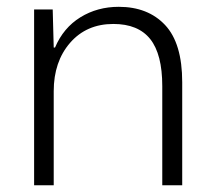

<svg xmlns="http://www.w3.org/2000/svg" viewBox="-20 -549 636 569"><path d="M81.1 0V-521H136.2L139.2 -408.2H143.1Q168 -466.8 218.3 -497.8Q268.6 -528.8 332 -528.8Q418.5 -528.8 469.2 -474.9Q520 -420.9 520 -305.2V0H460.9V-293.9Q460.9 -388.2 425.3 -433.1Q389.6 -478 315.9 -478Q236.3 -478 187.7 -422.1Q139.2 -366.2 139.2 -278.8V0Z"/></svg>

Font: Lumene Sans Light
Style: Regular
Weight: 300
Designer: Deni Anggara
Version: Version 1.003;Glyphs 3.1.2 (3151)